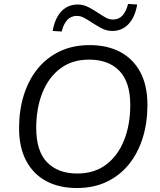

<svg xmlns="http://www.w3.org/2000/svg" viewBox="-20 -942 807 971"><path d="M368.3 8.9Q279.6 8.9 214.1 -26Q148.6 -60.9 112.5 -128.8Q76.4 -196.8 76.4 -293.7Q76.4 -383.2 100 -459.7Q123.7 -536.2 169.5 -593.3Q215.4 -650.3 281.8 -682.1Q348.2 -713.9 433.7 -713.9Q522.9 -713.9 588.4 -679Q653.9 -644.1 689.8 -576.7Q725.6 -509.2 725.6 -411.8Q725.6 -321.8 702 -245.3Q678.3 -168.8 632.4 -111.7Q586.6 -54.7 520.4 -22.9Q454.3 8.9 368.3 8.9ZM370.3 -64.5Q457.5 -64.5 517.2 -109.8Q576.8 -155.1 607.8 -233.7Q638.8 -312.2 638.8 -410.8Q638.8 -527.2 583.6 -583.9Q528.5 -640.5 430.7 -640.5Q344.5 -640.5 284.8 -595.4Q225.1 -550.3 194.2 -472.3Q163.2 -394.2 163.2 -294.6Q163.2 -177.8 218.3 -121.1Q273.5 -64.5 370.3 -64.5ZM292 -782.6 246 -785.5Q254 -828.8 271.1 -858.6Q288.2 -888.4 314.1 -903.8Q339.9 -919.2 372.6 -919.2Q401.6 -919.2 427.1 -905.9Q452.6 -892.5 475.6 -877.4Q495.6 -863.8 513.8 -853.5Q532 -843.2 551 -843.2Q580.6 -843.2 599.4 -863.5Q618.2 -883.9 627.7 -922.2L673.8 -919.2Q662.8 -855.1 630 -820.3Q597.3 -785.5 548.1 -785.5Q518.6 -785.5 493.1 -799.4Q467.6 -813.3 444.6 -827.8Q425.2 -841 406.4 -851.3Q387.6 -861.6 369.2 -861.6Q339.6 -861.6 320.6 -841.5Q301.6 -821.3 292 -782.6Z"/></svg>

Font: Nunito Sans 12pt ExtraLight
Style: Italic
Weight: 200
Italic angle: -9°
Designer: Vernon Adams
Foundry: Vernon Adams
Version: Version 3.101;gftools[0.9.27]